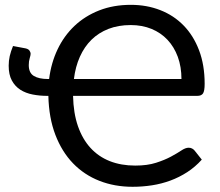

<svg xmlns="http://www.w3.org/2000/svg" viewBox="-20 -746 888 774"><path d="M711.5 -427.5Q711.5 -476.5 696.8 -516.8Q682 -557 655.2 -585.5Q628.5 -614 590.8 -629.5Q553 -645 507 -645Q457 -645 417.2 -629.5Q377.5 -614 348.8 -585.8Q320 -557.5 302 -517.2Q284 -477 278 -427.5ZM178 -427.5Q186 -492 212 -546.8Q238 -601.5 280.2 -641.5Q322.5 -681.5 379.8 -704Q437 -726.5 507.5 -726.5Q571.5 -726.5 626 -705.2Q680.5 -684 720.2 -643.2Q760 -602.5 782.5 -543.2Q805 -484 805 -408Q805 -379.5 798.5 -369.5Q792 -359.5 775 -359.5H274.5Q276 -290 294.2 -237.5Q312.5 -185 344.8 -149.8Q377 -114.5 422.5 -96.5Q468 -78.5 525 -78.5Q574 -78.5 609 -89.8Q644 -101 669 -114.5Q694 -128 710.8 -139.2Q727.5 -150.5 740.5 -150.5Q748.5 -150.5 754.5 -147.2Q760.5 -144 764.5 -139L793.5 -102.5Q767 -73 735 -52.2Q703 -31.5 667.2 -18.2Q631.5 -5 593 1Q554.5 7 514.5 7Q442 7 380.8 -17Q319.5 -41 274.5 -87.5Q229.5 -134 203.2 -202.5Q177 -271 175 -359.5H171Q140 -359.5 111.8 -365Q83.5 -370.5 62 -384.2Q40.5 -398 27.8 -421.5Q15 -445 15 -481Q15 -501 19.2 -519.8Q23.5 -538.5 32.5 -560.5L83 -551Q94.5 -548.5 99 -541.8Q103.5 -535 103.5 -529.5Q103.5 -523.5 99.8 -511.5Q96 -499.5 96 -483.5Q96 -452 116.5 -439.8Q137 -427.5 172.5 -427.5Z"/></svg>

Font: Lato 2
Style: Regular
Weight: 400
Designer: Lukasz Dziedzic with Adam Twardoch and Botio Nikoltchev
Foundry: tyPoland Lukasz Dziedzic
Version: Version 2.015; 2015-08-06; http://www.latofonts.com/